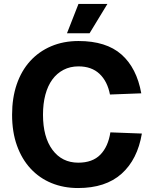

<svg xmlns="http://www.w3.org/2000/svg" viewBox="-20 -933 771 969"><path d="M374 16Q301 16 240 -9Q179 -34 134.5 -82Q90 -130 65.5 -198.5Q41 -267 41 -354Q41 -439 64.5 -507.5Q88 -576 132 -624.5Q176 -673 238 -699.5Q300 -726 376 -726Q516 -726 593 -658Q670 -590 693 -462L535 -456Q522 -523 482 -560.5Q442 -598 376 -598Q334 -598 300.5 -580.5Q267 -563 244 -531.5Q221 -500 209 -455Q197 -410 197 -354Q197 -241 245 -176.5Q293 -112 375 -112Q447 -112 486.5 -152.5Q526 -193 537 -265L696 -259Q674 -128 593.5 -56Q513 16 374 16ZM318 -765 376 -913H522L432 -765Z"/></svg>

Font: Geist
Style: Bold
Weight: 400
Designer: Basement.studio, Andrés Briganti, Mateo Zaragoza
Foundry: Basement.studio, Vercel, Andrés Briganti, Guido Ferreyra, Mateo Zaragoza
Version: Version 1.401